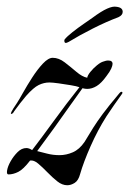

<svg xmlns="http://www.w3.org/2000/svg" viewBox="-34 -530 382 568"><path d="M165 18Q150 18 135.5 6.5Q121 -5 106.5 -20Q92 -35 79 -46Q66 -57 55 -55Q35 -29 20 -21.5Q5 -14 -9 -14Q-15 -14 -13 -26Q-11 -38 -2.5 -53Q6 -68 18 -80Q30 -92 44 -92Q52 -92 61 -86Q88 -121 125 -172Q162 -223 201 -272Q193 -275 175 -278Q157 -281 139 -283.5Q121 -286 112 -286Q96 -286 80.5 -278.5Q65 -271 43 -246Q26 -226 8 -201Q4 -193 -1 -193Q-3 -193 0 -199.5Q3 -206 16 -225Q22 -234 34 -255.5Q46 -277 61.5 -301Q77 -325 93 -342Q109 -359 122 -359Q140 -359 157.5 -345.5Q175 -332 192 -317.5Q209 -303 224 -300Q225 -307 233.5 -317.5Q242 -328 253 -337Q264 -346 272 -348Q275 -349 278.5 -350Q282 -351 286 -351Q299 -351 299 -341Q299 -336 295 -327Q291 -318 281 -305Q266 -284 252 -275.5Q238 -267 224 -267Q221 -267 217.5 -267.5Q214 -268 210 -269Q196 -250 173.5 -218Q151 -186 125.5 -150.5Q100 -115 76 -83Q88 -80 105.5 -75.5Q123 -71 142 -71Q162 -71 181.5 -79.5Q201 -88 216 -110Q231 -135 242 -152.5Q253 -170 270 -193Q287 -216 319 -254Q324 -260 327 -258Q330 -256 326 -251Q314 -234 303 -218.5Q292 -203 281 -186Q255 -145 234 -97.5Q213 -50 203 -15Q198 4 187 11Q176 18 165 18ZM161 -403Q157 -403 156.5 -407.5Q156 -412 157 -413Q164 -422 180.5 -435Q197 -448 214.5 -460Q232 -472 239 -477Q266 -497 283 -504.5Q300 -512 310 -510Q329 -508 329 -495Q329 -485 316 -479Q281 -466 240.5 -445.5Q200 -425 169 -406Q163 -403 161 -403Z"/></svg>

Font: Festive
Style: Regular
Weight: 400
Designer: Robert E. Leuschke
Foundry: Robert E. Leuschke
Version: Version 1.101; ttfautohint (v1.8.3)